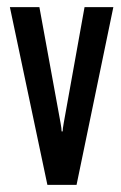

<svg xmlns="http://www.w3.org/2000/svg" viewBox="-20 -520 339 540"><path d="M159.2 -173.8 217.8 -500H298.8L195.3 0H113.3L7.8 -500H90.8L150.4 -173.8Q153.3 -158.2 153.3 -150.4H156.2Q156.2 -157.2 159.2 -173.8Z"/></svg>

Font: Vancouver Drive
Style: Bold
Weight: 700
Designer: Valery Zaveryaev
Foundry: Cyreal (www.cyreal.org)
Version: Version 1.01